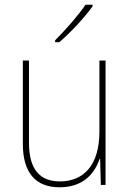

<svg xmlns="http://www.w3.org/2000/svg" viewBox="-20 -785 553 815"><path d="M373 -758V-765H343C312 -719 259 -659 214 -614V-606H232C280 -647 339 -711 373 -758ZM428 -528H402V-227C402 -82 334 -15 234 -15C150 -15 103 -65 103 -179V-528H77V-174C77 -53 130 10 233 10C335 10 383 -51 403 -111H405L408 0H428Z"/></svg>

Font: Noto Sans Gurmukhi SemiCondensed Thin
Style: Regular
Weight: 100
Width: 4
Designer: Jelle Bosma - Monotype Design Team
Foundry: Monotype Imaging Inc.
Version: Version 2.004